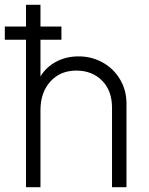

<svg xmlns="http://www.w3.org/2000/svg" viewBox="-25 -777 617 797"><path d="M83 -612H-5V-667H83V-757H143V-667H230V-612H143V-460Q167 -499 208.5 -521Q250 -543 301 -543Q355 -543 400.5 -518Q446 -493 473 -448Q500 -403 500 -347V0H440V-330Q440 -401 398.5 -442.5Q357 -484 292 -484Q225 -484 184 -438.5Q143 -393 143 -320V0H83Z"/></svg>

Font: Evergrow Sans
Style: Light
Weight: 300
Foundry: 10Web
Version: Version 1.000